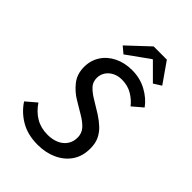

<svg xmlns="http://www.w3.org/2000/svg" viewBox="-244 -962 1089 1089"><g transform="rotate(45 300.0 -418.0)"><path d="M262 12Q182 12 125 -21.5Q68 -55 34 -108L96 -161Q126 -116 167 -92Q208 -68 262 -68Q300 -68 330 -81Q360 -94 377 -119Q394 -144 394 -177Q394 -212 372.5 -236Q351 -260 315 -281L243 -324Q200 -349 168 -389Q136 -429 136 -487Q136 -539 162.5 -580Q189 -621 236 -644Q283 -667 342 -667Q407 -667 459.5 -638Q512 -609 542 -567L481 -515Q458 -545 422 -566.5Q386 -588 339 -588Q308 -588 283.5 -575.5Q259 -563 245 -541.5Q231 -520 231 -494Q231 -460 252.5 -438Q274 -416 304 -398L381 -351Q412 -331 436.5 -308Q461 -285 475 -255.5Q489 -226 489 -185Q489 -122 459 -78.5Q429 -35 377.5 -11.5Q326 12 262 12ZM244 -695 205 -728 333 -848H439L525 -725L479 -696L383 -792H379Z"/></g></svg>

Font: Source Code Pro ExtraLight Medium
Style: Italic
Weight: 500
Italic angle: -11°
Monospace: yes
Version: Version 1.016;hotconv 1.0.116;makeotfexe 2.5.65601